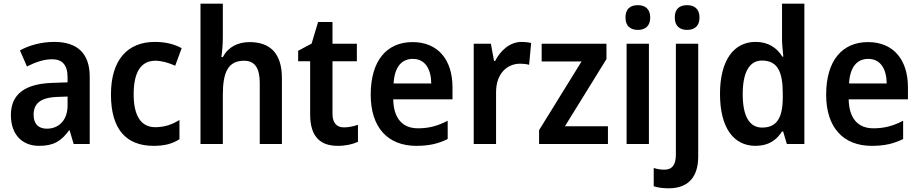

<svg xmlns="http://www.w3.org/2000/svg" viewBox="-20 -780 4980 1040"><path d="M274 -553C204 -553 139 -535 88 -507L126 -420C172 -443 217 -459 262 -459C316 -459 346 -430 346 -361V-334L263 -331C114 -326 39 -269 39 -157C39 -53 98 10 192 10C271 10 312 -16 354 -74H357L379 0H466V-364C466 -490 400 -553 274 -553ZM289 -255 346 -257V-209C346 -128 298 -83 234 -83C191 -83 162 -106 162 -158C162 -217 196 -251 289 -255Z M812 10C871 10 914 -1 952 -26V-130C913 -106 872 -91 821 -91C745 -91 704 -151 704 -269C704 -389 743 -451 822 -451C856 -451 893 -440 929 -424L964 -519C928 -539 880 -553 819 -553C672 -553 581 -457 581 -268C581 -78 665 10 812 10Z M1187 -577V-760H1066V0H1187V-266C1187 -388 1215 -451 1302 -451C1360 -451 1387 -412 1387 -330V0H1507V-357C1507 -490 1444 -552 1332 -552C1269 -552 1216 -526 1187 -471H1179C1183 -496 1187 -537 1187 -577Z M1843 -90C1804 -90 1781 -114 1781 -163V-448H1913V-543H1781V-661H1703L1668 -544L1595 -505V-448H1660V-160C1660 -34 1720 10 1810 10C1853 10 1892 1 1919 -12V-104C1895 -96 1869 -90 1843 -90Z M2215 -552C2075 -552 1988 -452 1988 -267C1988 -89 2081 10 2235 10C2305 10 2355 -2 2405 -27V-126C2351 -98 2304 -85 2244 -85C2159 -85 2112 -140 2110 -242H2431V-307C2431 -458 2351 -552 2215 -552ZM2216 -461C2283 -461 2315 -406 2316 -328H2112C2117 -418 2156 -461 2216 -461Z M2806 -553C2741 -553 2691 -506 2662 -450H2656L2639 -543H2546V0H2667V-280C2667 -381 2726 -435 2798 -435C2814 -435 2833 -433 2846 -429L2857 -547C2842 -551 2822 -553 2806 -553Z M3273 0V-96H3040L3265 -460V-543H2914V-447H3130L2900 -75V0Z M3435 -752C3395 -752 3368 -733 3368 -685C3368 -638 3396 -618 3435 -618C3474 -618 3502 -638 3502 -685C3502 -732 3474 -752 3435 -752ZM3495 -543H3374V0H3495Z M3635 -685C3635 -638 3663 -618 3702 -618C3741 -618 3769 -638 3769 -685C3769 -732 3741 -752 3702 -752C3662 -752 3635 -733 3635 -685ZM3601 240C3713 240 3762 174 3762 67V-543H3641V58C3641 119 3616 139 3579 139C3558 139 3541 136 3521 130V229C3542 236 3572 240 3601 240Z M4072 10C4143 10 4186 -21 4216 -68H4222L4242 0H4337V-760H4216V-566C4216 -537 4221 -499 4223 -473H4218C4188 -521 4142 -553 4073 -553C3955 -553 3880 -454 3880 -271C3880 -88 3954 10 4072 10ZM4108 -89C4039 -89 4003 -151 4003 -270C4003 -386 4038 -452 4107 -452C4192 -452 4220 -391 4220 -274V-253C4220 -142 4188 -89 4108 -89Z M4682 -552C4542 -552 4455 -452 4455 -267C4455 -89 4548 10 4702 10C4772 10 4822 -2 4872 -27V-126C4818 -98 4771 -85 4711 -85C4626 -85 4579 -140 4577 -242H4898V-307C4898 -458 4818 -552 4682 -552ZM4683 -461C4750 -461 4782 -406 4783 -328H4579C4584 -418 4623 -461 4683 -461Z"/></svg>

Font: Noto Sans Devanagari UI SemiCondensed SemiBold
Style: Regular
Weight: 600
Width: 4
Designer: Jelle Bosma - Monotype Design Team
Foundry: Monotype Imaging Inc.
Version: Version 2.004